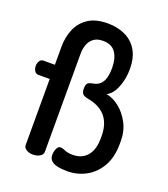

<svg xmlns="http://www.w3.org/2000/svg" viewBox="-143 -869 866 990"><g transform="rotate(20 290.0 -374.0)"><path d="M342 20Q327 20 309.5 18.5Q292 17 276 12Q260 7 250 -4Q240 -15 240 -34Q240 -44 243 -55.5Q246 -67 252 -75.5Q258 -84 268 -84Q278 -84 294.5 -76.5Q311 -69 339 -69Q389 -69 417.5 -102.5Q446 -136 446 -198V-213Q446 -256 431 -288.5Q416 -321 386 -341Q356 -361 313 -368Q296 -371 286 -379Q276 -387 276 -411Q276 -435 286 -441.5Q296 -448 314 -451Q335 -455 347.5 -466Q360 -477 366.5 -493Q373 -509 375 -526.5Q377 -544 377 -560Q377 -611 355.5 -643Q334 -675 286 -675Q253 -675 234 -660Q215 -645 207 -622Q199 -599 199 -573V-34Q199 -19 183 -9.5Q167 0 145 0Q124 0 109 -9.5Q94 -19 94 -34V-396H32Q18 -396 10.5 -408Q3 -420 3 -435Q3 -450 10.5 -462Q18 -474 32 -474H94V-573Q94 -625 112.5 -669.5Q131 -714 171.5 -741Q212 -768 279 -768Q331 -768 373.5 -748.5Q416 -729 440.5 -688.5Q465 -648 465 -585Q465 -551 457 -518Q449 -485 434 -459.5Q419 -434 396 -423Q432 -417 466.5 -390Q501 -363 524.5 -319.5Q548 -276 548 -221V-206Q548 -131 519 -81Q490 -31 443 -5.5Q396 20 342 20Z"/></g></svg>

Font: Dosis SemiBold
Style: Regular
Weight: 600
Designer: EdgarTolentino, PabloImpallari, IginoMarini
Foundry: EdgarTolentino, PabloImpallari, IginoMarini
Version: Version 3.001; ttfautohint (v1.8.2)